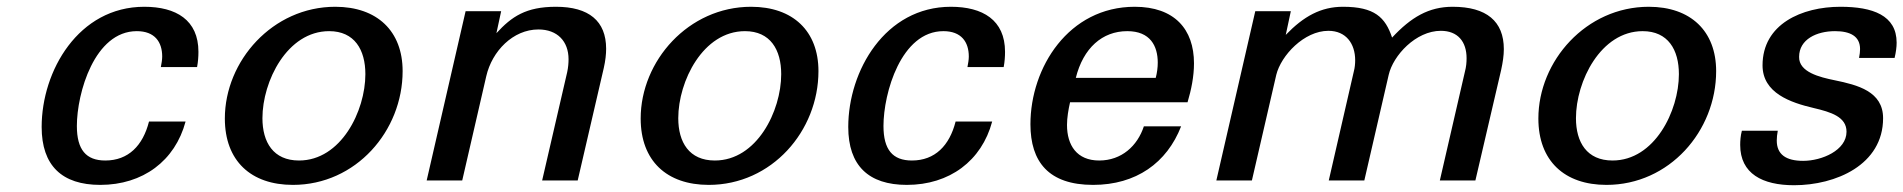

<svg xmlns="http://www.w3.org/2000/svg" viewBox="-20 -533 5621 567"><path d="M103 -158C103 -44 163 13 276 13C402 13 497 -58 528 -174H420C402 -103 359 -59 291 -59C234 -59 207 -91 207 -161C207 -258 259 -441 384 -441C437 -441 459 -409 459 -366C459 -356 457 -346 455 -335H562C565 -351 566 -366 566 -380C566 -474 500 -513 406 -513C212 -513 103 -324 103 -158Z M644 -183C644 -58 721 13 845 13C1031 13 1169 -146 1169 -323C1169 -441 1094 -513 970 -513C785 -513 644 -353 644 -183ZM755 -184C755 -293 828 -441 952 -441C1027 -441 1059 -386 1059 -314C1059 -205 987 -59 863 -59C787 -59 755 -113 755 -184Z M1240 0H1345L1416 -308C1433 -382 1495 -446 1570 -446C1626 -446 1659 -411 1659 -358C1659 -347 1658 -334 1655 -320L1581 0H1686L1763 -332C1768 -354 1770 -373 1770 -389C1770 -471 1719 -513 1622 -513C1533 -513 1491 -484 1446 -435L1460 -500H1355Z M1872 -183C1872 -58 1949 13 2073 13C2259 13 2397 -146 2397 -323C2397 -441 2322 -513 2198 -513C2013 -513 1872 -353 1872 -183ZM1983 -184C1983 -293 2056 -441 2180 -441C2255 -441 2287 -386 2287 -314C2287 -205 2215 -59 2091 -59C2015 -59 1983 -113 1983 -184Z M2485 -158C2485 -44 2545 13 2658 13C2784 13 2879 -58 2910 -174H2802C2784 -103 2741 -59 2673 -59C2616 -59 2589 -91 2589 -161C2589 -258 2641 -441 2766 -441C2819 -441 2841 -409 2841 -366C2841 -356 2839 -346 2837 -335H2944C2947 -351 2948 -366 2948 -380C2948 -474 2882 -513 2788 -513C2594 -513 2485 -324 2485 -158Z M3023 -166C3023 -55 3077 13 3208 13C3335 13 3426 -52 3468 -160H3358C3339 -102 3292 -59 3226 -59C3160 -59 3131 -104 3131 -164C3131 -185 3135 -209 3140 -231H3487C3498 -268 3506 -307 3506 -346C3506 -447 3448 -513 3331 -513C3136 -513 3023 -334 3023 -166ZM3157 -303C3179 -391 3235 -441 3309 -441C3377 -441 3399 -397 3399 -348C3399 -334 3397 -318 3393 -303Z M3572 0H3677L3749 -312C3763 -369 3831 -442 3903 -442C3955 -442 3982 -404 3982 -355C3982 -345 3981 -333 3978 -322L3904 0H4009L4081 -312C4094 -369 4161 -442 4235 -442C4285 -442 4311 -410 4311 -361C4311 -349 4310 -336 4306 -321L4232 0H4337L4413 -326C4418 -349 4421 -369 4421 -388C4421 -470 4370 -513 4270 -513C4199 -513 4147 -482 4091 -422C4071 -482 4039 -513 3946 -513C3881 -513 3830 -485 3777 -430L3792 -500H3687Z M4523 -183C4523 -58 4600 13 4724 13C4910 13 5048 -146 5048 -323C5048 -441 4973 -513 4849 -513C4664 -513 4523 -353 4523 -183ZM4634 -184C4634 -293 4707 -441 4831 -441C4906 -441 4938 -386 4938 -314C4938 -205 4866 -59 4742 -59C4666 -59 4634 -113 4634 -184Z M5124 -147C5120 -132 5119 -117 5119 -105C5119 -20 5185 14 5278 14C5401 14 5541 -46 5541 -184C5541 -263 5466 -282 5398 -296C5354 -305 5292 -320 5293 -365C5293 -417 5345 -441 5399 -441C5444 -441 5473 -426 5473 -388C5473 -381 5472 -372 5470 -362H5575C5579 -379 5581 -394 5581 -407C5581 -488 5510 -513 5415 -513C5301 -513 5185 -462 5185 -340C5185 -258 5268 -230 5336 -214C5387 -202 5433 -188 5433 -144C5433 -89 5360 -58 5305 -58C5254 -58 5227 -77 5227 -118C5227 -127 5228 -136 5230 -147Z"/></svg>

Font: Perun Medium Italic
Style: Regular
Weight: 500
Italic angle: -12°
Foundry: Copyright (c) Stefan Peev, Context Ltd, 2016
Version: Version 1.026